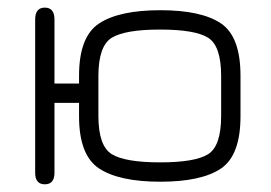

<svg xmlns="http://www.w3.org/2000/svg" viewBox="-20 -477 712 504"><path d="M123 -23.4Q123 6.8 97.7 6.8Q72.3 6.8 72.3 -23.4V-425.8Q72.3 -457 97.7 -457Q123 -457 123 -425.8V-257.8H187.5V-278.3Q187.5 -380.9 240.2 -415.5Q293 -450.2 400.9 -450.2Q508.8 -450.2 560.1 -415.5Q611.3 -380.9 611.3 -278.3V-171.9Q611.3 -69.3 560.1 -34.7Q508.8 0 400.9 0Q293 0 240.2 -34.7Q187.5 -69.3 187.5 -171.9V-207H123ZM560.5 -172.9V-277.3Q560.5 -356.4 526.4 -377.9Q492.2 -399.4 400.4 -399.4Q308.6 -399.4 273.4 -377.9Q238.3 -356.4 238.3 -277.3V-172.9Q238.3 -93.8 273.4 -72.3Q308.6 -50.8 400.4 -50.8Q492.2 -50.8 526.4 -72.3Q560.5 -93.8 560.5 -172.9Z"/></svg>

Font: Jura
Style: Book
Weight: 400
Version: Version 2.5